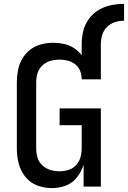

<svg xmlns="http://www.w3.org/2000/svg" viewBox="-20 -964 661 992"><path d="M248 8Q285 8 320 -5Q355 -18 378 -48Q401 -78 412 -113V0H501V-404H288V-317H402V-197Q402 -173 395.5 -150.5Q389 -128 372.5 -110.5Q356 -93 333.5 -86Q311 -79 287 -79Q263 -79 240 -86Q217 -93 199 -109.5Q181 -126 174 -149.5Q167 -173 167 -197V-539Q167 -563 174 -586Q181 -609 199 -626Q217 -643 240.5 -649.5Q264 -656 288 -656Q288 -656 288 -656Q288 -656 288 -656Q310 -656 331 -650.5Q352 -645 369.5 -631Q387 -617 394.5 -596.5Q402 -576 402 -554H501V-735Q501 -759 508 -783Q515 -807 532.5 -824.5Q550 -842 573.5 -849.5Q597 -857 621 -857V-944Q587 -944 553 -937Q519 -930 489 -912Q459 -894 438.5 -865.5Q418 -837 410 -803.5Q402 -770 402 -735V-679Q385 -701 361.5 -716Q338 -731 311 -737Q284 -743 256 -743Q256 -743 256 -743Q256 -743 256 -743Q224 -743 193 -735Q162 -727 136.5 -707.5Q111 -688 95 -660.5Q79 -633 73 -601.5Q67 -570 67 -539V-197Q67 -158 76.5 -120Q86 -82 110.5 -51Q135 -20 172 -6Q209 8 248 8Z"/></svg>

Font: Iosevka Sparkle Medium
Style: Regular
Weight: 500
Designer: Belleve Invis
Foundry: Belleve Invis
Version: Version 4.5.0; ttfautohint (v1.8.3)